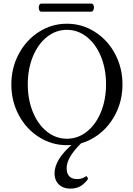

<svg xmlns="http://www.w3.org/2000/svg" viewBox="-20 -811 753 1090"><path d="M44.4 -331.5Q44.4 -425.8 86.7 -504.9Q128.9 -584 201.2 -630.1Q273.4 -676.3 359.9 -676.3Q446.3 -676.3 518.8 -630.1Q591.3 -584 633.3 -504.9Q675.3 -425.8 675.3 -331.5Q675.3 -237.3 633.1 -158.2Q590.8 -79.1 518.6 -33Q446.3 13.2 359.9 13.2Q273.4 13.2 200.9 -33Q128.4 -79.1 86.4 -158.2Q44.4 -237.3 44.4 -331.5ZM582 -332.5Q582 -419.4 553 -490.2Q523.9 -561 473.1 -601.3Q422.4 -641.6 359.9 -641.6Q297.4 -641.6 246.6 -601.3Q195.8 -561 166.7 -490.2Q137.7 -419.4 137.7 -332.5Q137.7 -245.6 166.7 -174.8Q195.8 -104 246.6 -63.7Q297.4 -23.4 359.9 -23.4Q422.4 -23.4 473.1 -63.7Q523.9 -104 553 -174.8Q582 -245.6 582 -332.5ZM289.6 173.3Q289.6 92.3 397.5 2H440.9Q358.4 83 358.4 143.1Q358.4 174.3 373.5 189.9Q388.7 205.6 418.5 205.6Q447.8 205.6 468.8 189Q479 192.9 479 206.5Q457.5 234.9 434.3 247.3Q411.1 259.8 378.4 259.8Q351.1 259.8 330.8 248.5Q310.5 237.3 300 217.8Q289.6 198.2 289.6 173.3ZM214.8 -790.5H499Q508.3 -790.5 511.7 -779.1Q515.1 -767.6 511.2 -756.1Q507.3 -744.6 497.1 -744.6H214.8Q205.6 -744.6 201.9 -756.1Q198.2 -767.6 201.9 -779.1Q205.6 -790.5 214.8 -790.5Z"/></svg>

Font: Junicode Two Beta VF
Style: Regular
Weight: 400
Designer: Peter S. Baker
Foundry: Briery Creek Software
Version: Version 1.031 beta; ttfautohint (v1.8.1.43-b0c9)